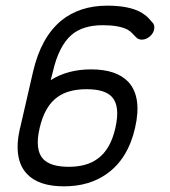

<svg xmlns="http://www.w3.org/2000/svg" viewBox="-20 -655 600 678"><path d="M359 -635Q433 -635 475 -613Q484 -608 492 -602Q500 -596 503.5 -592Q507 -588 512 -582.5Q517 -577 517 -577Q528 -567 524 -550Q521 -536 508 -525.5Q495 -515 481 -515Q468 -515 460 -524Q458 -526 453.5 -530.5Q449 -535 447 -537.5Q445 -540 440.5 -543.5Q436 -547 431 -550Q401 -566 343 -566Q274 -566 234 -533Q188 -494 167 -403L159 -372Q219 -410 302 -410Q391 -410 433 -366Q482 -313 457 -203.5Q432 -94 357 -41Q295 3 206 3Q117 3 76 -40Q26 -92 50 -200Q50 -201 51 -203L97 -403Q125 -523 196 -582Q261 -635 359 -635ZM286 -340Q222 -340 184 -313Q138 -281 120 -203Q102 -125 133 -93Q159 -66 223 -66Q286 -66 324 -94Q370 -126 387.5 -203.5Q405 -281 375 -313Q350 -340 286 -340Z"/></svg>

Font: Brass Mono
Style: Italic
Weight: 400
Italic angle: -13°
Monospace: yes
Version: Version 1.100; ttfautohint (v1.8.3) -l 8 -r 50 -G 200 -x 14 